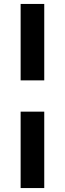

<svg xmlns="http://www.w3.org/2000/svg" viewBox="-20 -746 328 968"><path d="M84 -340.8V-726.1H203.1V-340.8ZM84 202.1V-183.1H203.1V202.1Z"/></svg>

Font: Archivo Expanded ExtraBold
Style: Italic
Weight: 800
Width: 7
Italic angle: -10°
Designer: Hector Gatti
Foundry: Omnibus-Type
Version: Version 2.001